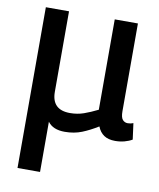

<svg xmlns="http://www.w3.org/2000/svg" viewBox="-84 -605 728 881"><g transform="rotate(10 280.0 -164.5)"><path d="M58 210V-539H166V-164Q166 -80 251 -80Q285 -80 315 -90.5Q345 -101 379 -118V-539H487V-130Q487 -101 496.5 -90.5Q506 -80 520 -80Q534 -80 546 -85L556 -10Q541 -1 520.5 4.5Q500 10 477 10Q445 10 425 -3.5Q405 -17 395 -43Q358 -20 322 -5.5Q286 9 242 9Q187 9 163 -24V210Z"/></g></svg>

Font: Georama Medium
Style: Regular
Weight: 500
Designer: Jean-Baptiste Levee
Foundry: Production Type
Version: Version 1.000